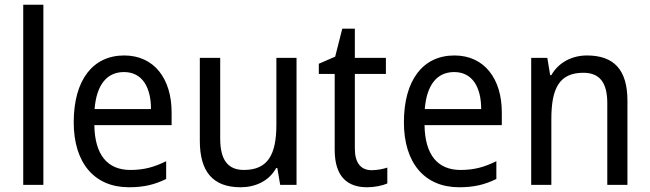

<svg xmlns="http://www.w3.org/2000/svg" viewBox="-20 -780 2742 810"><path d="M163 0V-760H78V0Z M504 -546C372 -546 291 -443 291 -264C291 -94 377 10 524 10C587 10 632 -1 681 -25V-100C631 -75 587 -63 530 -63C433 -63 380 -127 378 -252H704V-306C704 -447 631 -546 504 -546ZM503 -476C582 -476 617 -409 617 -320H379C387 -421 430 -476 503 -476Z M1231 -536H1146V-255C1146 -129 1111 -63 1009 -63C941 -63 909 -106 909 -195V-536H823V-186C823 -56 878 10 995 10C1057 10 1115 -16 1145 -71H1150L1162 0H1231Z M1548 -62C1503 -62 1477 -92 1477 -153V-468H1608V-536H1477V-659H1424L1394 -541L1325 -511V-468H1392V-148C1392 -30 1450 10 1529 10C1560 10 1594 3 1614 -6V-73C1597 -67 1571 -62 1548 -62Z M1897 -546C1765 -546 1684 -443 1684 -264C1684 -94 1770 10 1917 10C1980 10 2025 -1 2074 -25V-100C2024 -75 1980 -63 1923 -63C1826 -63 1773 -127 1771 -252H2097V-306C2097 -447 2024 -546 1897 -546ZM1896 -476C1975 -476 2010 -409 2010 -320H1772C1780 -421 1823 -476 1896 -476Z M2456 -546C2395 -546 2337 -518 2306 -463H2301L2289 -536H2221V0H2306V-278C2306 -408 2340 -473 2441 -473C2511 -473 2542 -430 2542 -345V0H2627V-355C2627 -487 2569 -546 2456 -546Z"/></svg>

Font: Noto Sans Gurmukhi SemiCondensed
Style: Regular
Weight: 400
Width: 4
Designer: Jelle Bosma - Monotype Design Team
Foundry: Monotype Imaging Inc.
Version: Version 2.004